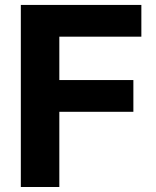

<svg xmlns="http://www.w3.org/2000/svg" viewBox="-20 -747 625 767"><path d="M63.2 0H217V-300.4H512.8V-427.2H217V-600.5H544.7V-727.3H63.2Z"/></svg>

Font: Karasuma Gothic
Style: Bold
Weight: 700
Designer: Rasmus Andersson / Ryoko Nishizuka
Foundry: Genbu
Version: Version 1.00